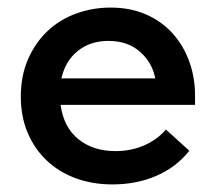

<svg xmlns="http://www.w3.org/2000/svg" viewBox="-20 -479 570 507"><path d="M277 8Q224 8 179.5 -8.5Q135 -25 103 -55.5Q71 -86 53 -128.5Q35 -171 35 -224Q35 -279 54 -322.5Q73 -366 105 -396.5Q137 -427 180.5 -443Q224 -459 272 -459Q325 -459 366.5 -440.5Q408 -422 436.5 -390Q465 -358 480 -316Q495 -274 495 -228V-202H140Q148 -143 187 -111.5Q226 -80 285 -80Q326 -80 360.5 -95Q395 -110 418 -137L480 -81Q445 -37 392.5 -14.5Q340 8 277 8ZM266 -371Q219 -371 186 -345Q153 -319 142 -272H390Q382 -314 349.5 -342.5Q317 -371 266 -371Z"/></svg>

Font: Tilda Sans Semibold
Style: Regular
Weight: 600
Designer: ParaType Ltd
Foundry: ParaType Ltd
Version: Version 1.009